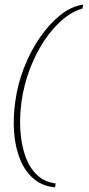

<svg xmlns="http://www.w3.org/2000/svg" viewBox="-20 -687 384 829"><path d="M218 122Q163 117 125.5 85Q88 53 67 1.5Q46 -50 41 -114.5Q36 -179 46 -249Q56 -323 83.5 -394Q111 -465 151.5 -524Q192 -583 240 -621.5Q288 -660 339 -667L336 -650Q290 -637 247 -599.5Q204 -562 168.5 -507.5Q133 -453 108 -386.5Q83 -320 73 -248Q64 -183 68 -122.5Q72 -62 89.5 -12.5Q107 37 139.5 68Q172 99 220 105Z"/></svg>

Font: Alumni Sans Thin
Style: Italic
Weight: 100
Italic angle: -8°
Designer: Robert E. Leuschke
Foundry: Robert E. Leuschke
Version: Version 1.016